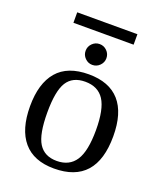

<svg xmlns="http://www.w3.org/2000/svg" viewBox="-137 -820 775 919"><g transform="rotate(20 250.0 -360.5)"><path d="M461.9 -231.9Q461.9 9.8 247.1 9.8Q143.6 9.8 90.8 -52.2Q38.1 -114.3 38.1 -231.9Q38.1 -348.1 90.8 -409.7Q143.6 -471.2 251 -471.2Q355.5 -471.2 408.7 -410.9Q461.9 -350.6 461.9 -231.9ZM374 -231.9Q374 -337.4 343.3 -384.8Q312.5 -432.1 247.1 -432.1Q183.1 -432.1 154.5 -386.7Q126 -341.3 126 -231.9Q126 -121.1 155 -75Q184.1 -28.8 247.1 -28.8Q311.5 -28.8 342.8 -76.7Q374 -124.5 374 -231.9ZM303.2 -571.8Q303.2 -550.3 287.6 -534.7Q272 -519 250 -519Q228.5 -519 212.9 -534.7Q197.3 -550.3 197.3 -571.8Q197.3 -593.8 212.9 -609.4Q228.5 -625 250 -625Q272 -625 287.6 -609.4Q303.2 -593.8 303.2 -571.8ZM96.7 -677.7V-731H403.3V-677.7Z"/></g></svg>

Font: Liberation Serif
Style: Regular
Weight: 400
Designer: Steve Matteson
Foundry: Ascender Corporation
Version: Version 2.1.5